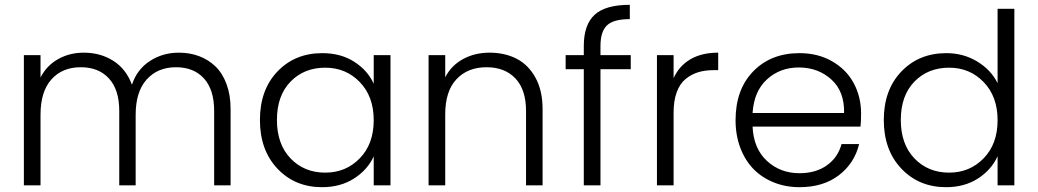

<svg xmlns="http://www.w3.org/2000/svg" viewBox="-20 -777 4352 805"><path d="M877.9 0V-312Q877.9 -400.9 835.2 -448Q792.5 -495.1 717.8 -495.1Q641.1 -495.1 595 -443.8Q548.8 -392.6 548.8 -295.9V0H480V-312Q480 -400.9 436.8 -448Q393.6 -495.1 318.8 -495.1Q241.2 -495.1 195.6 -444.1Q149.9 -393.1 149.9 -295.9V0H80.1V-545.9H149.9V-452.1Q175.8 -502.4 223.9 -529.3Q272 -556.2 331.1 -556.2Q401.4 -556.2 455.1 -522Q508.8 -487.8 533.2 -421.9Q554.7 -486.3 608.4 -521.2Q662.1 -556.2 730 -556.2Q775.9 -556.2 814.9 -541.5Q854 -526.9 883.5 -498.3Q913.1 -469.7 929.9 -424.1Q946.8 -378.4 946.8 -319.8V0Z M1331.1 -554.2Q1409.2 -554.2 1465.6 -517.8Q1522 -481.4 1546.9 -425.8V-545.9H1617.2V0H1546.9V-121.1Q1521 -64.9 1464.4 -28.6Q1407.7 7.8 1330.1 7.8Q1216.8 7.8 1143.3 -69.8Q1069.8 -147.5 1069.8 -273.9Q1069.8 -400.4 1143.3 -477.3Q1216.8 -554.2 1331.1 -554.2ZM1343.8 -493.2Q1254.9 -493.2 1198 -434.6Q1141.1 -376 1141.1 -273.9Q1141.1 -172.4 1198.2 -112.8Q1255.4 -53.2 1343.8 -53.2Q1430.2 -53.2 1488.5 -113.3Q1546.9 -173.3 1546.9 -272.9Q1546.9 -372.6 1488.5 -432.9Q1430.2 -493.2 1343.8 -493.2Z M2185.5 0V-312Q2185.5 -400.9 2141.1 -448Q2096.7 -495.1 2020 -495.1Q1940.9 -495.1 1893.8 -444.8Q1846.7 -394.5 1846.7 -297.9V0H1776.9V-545.9H1846.7V-453.1Q1872.6 -502.9 1921.6 -529.5Q1970.7 -556.2 2032.7 -556.2Q2096.2 -556.2 2145.5 -531Q2194.8 -505.9 2224.9 -451.7Q2254.9 -397.5 2254.9 -319.8V0Z M2427.7 0V-486.8H2351.6V-545.9H2427.7V-584Q2427.7 -673.3 2473.1 -715.1Q2518.6 -756.8 2620.6 -756.8V-696.8Q2552.2 -696.8 2524.9 -670.7Q2497.6 -644.5 2497.6 -584V-545.9H2624.5V-486.8H2497.6V0Z M2804.2 -305.2V0H2734.4V-545.9H2804.2V-449.2Q2827.1 -500.5 2874.5 -528.3Q2921.9 -556.2 2991.2 -556.2V-482.9H2972.2Q2936 -482.9 2907.2 -474.1Q2878.4 -465.3 2854.5 -445.8Q2830.6 -426.3 2817.4 -390.6Q2804.2 -355 2804.2 -305.2Z M3329.1 -494.1Q3250.5 -494.1 3195.8 -444.3Q3141.1 -394.5 3135.3 -303.2H3519Q3521 -393.6 3465.6 -443.8Q3410.2 -494.1 3329.1 -494.1ZM3582 -172.9Q3562.5 -92.3 3497.1 -42.2Q3431.6 7.8 3332 7.8Q3274.4 7.8 3224.9 -12Q3175.3 -31.7 3139.9 -67.6Q3104.5 -103.5 3084.2 -156.5Q3064 -209.5 3064 -272.9Q3064 -401.9 3138.2 -478Q3212.4 -554.2 3332 -554.2Q3409.7 -554.2 3469.2 -519.8Q3528.8 -485.4 3559.6 -428Q3590.3 -370.6 3590.3 -300.8Q3590.3 -270 3587.9 -246.1H3135.3Q3139.6 -153.8 3195.6 -102.3Q3251.5 -50.8 3332 -50.8Q3400.4 -50.8 3446.8 -83.7Q3493.2 -116.7 3508.3 -172.9Z M3947.8 -554.2Q4019.5 -554.2 4077.4 -519Q4135.3 -483.9 4162.6 -428.2V-740.2H4232.9V0H4162.6V-122.1Q4136.7 -64.9 4080.3 -28.6Q4023.9 7.8 3946.8 7.8Q3833 7.8 3759.3 -69.8Q3685.5 -147.5 3685.5 -273.9Q3685.5 -400.4 3759.3 -477.3Q3833 -554.2 3947.8 -554.2ZM3959.5 -493.2Q3870.6 -493.2 3813.7 -434.6Q3756.8 -376 3756.8 -273.9Q3756.8 -172.4 3814 -112.8Q3871.1 -53.2 3959.5 -53.2Q4045.9 -53.2 4104.2 -113.3Q4162.6 -173.3 4162.6 -272.9Q4162.6 -372.6 4104.2 -432.9Q4045.9 -493.2 3959.5 -493.2Z"/></svg>

Font: SVN-Poppins Light
Style: Regular
Weight: 300
Designer: Ninad Kale (Devanagari), Jonny Pinhorn (Latin)
Foundry: Indian Type Foundry
Version: Version 3.002 2017